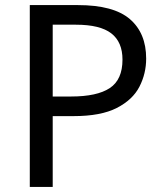

<svg xmlns="http://www.w3.org/2000/svg" viewBox="-20 -734 645 754"><path d="M286 -714Q426 -714 490 -659Q554 -604 554 -504Q554 -445 527.5 -393.5Q501 -342 438.5 -310Q376 -278 269 -278H187V0H97V-714ZM278 -637H187V-355H259Q361 -355 411 -388Q461 -421 461 -500Q461 -569 417 -603Q373 -637 278 -637Z"/></svg>

Font: Noto Sans Old Sogdian
Style: Regular
Weight: 400
Designer: Monotype Design Team
Foundry: Monotype Imaging Inc.
Version: Version 2.002; ttfautohint (v1.8.4.7-5d5b)